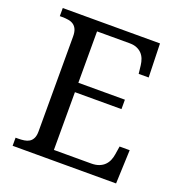

<svg xmlns="http://www.w3.org/2000/svg" viewBox="-129 -825 881 935"><g transform="rotate(20 311.5 -357.0)"><path d="M233.9 -49.8H426.8Q450.7 -49.8 467.5 -56.4Q484.4 -63 495.6 -74.2Q506.8 -85.4 513.2 -100.3Q519.5 -115.2 522 -131.8L528.8 -174.8H581.1L574.2 0H38.1V-42H50.8Q67.4 -42 82.3 -44.2Q97.2 -46.4 108.4 -53.2Q119.6 -60.1 126.2 -73.5Q132.8 -86.9 132.8 -108.9V-600.1Q132.8 -623.5 126.5 -637.7Q120.1 -651.9 108.9 -659.4Q97.7 -667 82.8 -669.4Q67.9 -671.9 50.8 -671.9H38.1V-713.9H542L546.9 -539.1H495.1L490.2 -582Q488.3 -598.6 482.7 -613.5Q477.1 -628.4 466.6 -639.6Q456.1 -650.9 440.2 -657.5Q424.3 -664.1 401.9 -664.1H233.9V-397.9H475.1V-349.1H233.9Z"/></g></svg>

Font: Droid Serif
Style: Regular
Weight: 400
Version: Version 1.00 build 112